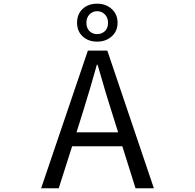

<svg xmlns="http://www.w3.org/2000/svg" viewBox="-20 -1003 1040 1023"><path d="M498 -943.4Q473.6 -943.4 457 -926.3Q440.4 -909.2 440.4 -881.8Q440.4 -853.5 456.5 -837.4Q472.7 -821.3 498 -821.3Q522.5 -821.3 539.1 -837.4Q555.7 -853.5 555.7 -881.8Q555.7 -909.2 538.6 -926.3Q521.5 -943.4 498 -943.4ZM498 -781.2Q450.2 -781.2 420.4 -809.1Q390.6 -836.9 390.6 -881.8Q390.6 -927.7 420.4 -955.6Q450.2 -983.4 498 -983.4Q543.9 -983.4 575.2 -955.1Q606.4 -926.8 606.4 -881.8Q606.4 -836.9 575.2 -809.1Q543.9 -781.2 498 -781.2ZM387.7 -297.9H609.4L574.2 -410.2Q550.8 -480.5 500 -658.2H496.1Q461.9 -535.2 422.9 -410.2ZM702.1 0 631.8 -223.6H364.3L293 0H199.2L448.2 -733.4H551.8L799.8 0Z"/></svg>

Font: GenEi Gothic M Regular
Style: Regular
Weight: 400
Designer: o_tamon (Modified); [Source Han Sans]
Ryoko NISHIZUKA  (kana & ideographs); Paul D. Hunt (Latin, Greek & Cyrillic); Wenl
Version: Version 1.1a;Original Version 1.004